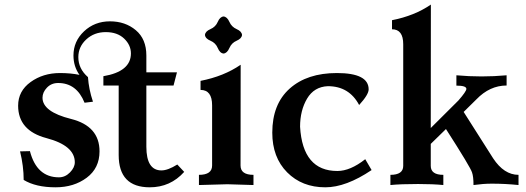

<svg xmlns="http://www.w3.org/2000/svg" viewBox="-20 -797 2267 827"><path d="M625 9.8Q491.2 9.8 491.2 -129.4V-428.7H425.3V-468.8Q543.9 -488.8 543.9 -566.9Q543.9 -603 514.6 -630.9Q485.4 -658.7 435.5 -658.7Q385.7 -658.7 351.6 -627.2Q317.4 -595.7 317.4 -550.8Q317.4 -501 358.9 -464.8Q362.3 -413.1 380.4 -358.9L344.2 -354.5Q310.1 -439.5 230.5 -439.5Q201.2 -439.5 182.1 -419.4Q163.1 -399.4 163.1 -376Q163.1 -315.4 285.9 -284.7Q408.7 -253.9 408.7 -145Q408.7 -72.8 353.5 -31.5Q298.3 9.8 219.2 9.8Q134.3 9.8 82 -22Q82 -81.1 66.4 -145L108.9 -146Q138.2 -33.2 233.9 -33.2Q260.7 -33.2 281.5 -54.4Q302.2 -75.7 302.2 -98.1Q302.2 -169.9 180.2 -202.1Q58.1 -234.4 58.1 -341.8Q58.1 -404.8 111.8 -443.6Q165.5 -482.4 238.3 -482.4Q283.7 -482.4 322.3 -474.6Q296.4 -510.7 296.4 -558.1Q296.4 -619.1 342 -662.1Q387.7 -705.1 453.6 -705.1Q519.5 -705.1 564.9 -667Q610.4 -628.9 610.4 -558.1V-485.4H742.2L727.5 -428.7H610.4V-165Q610.4 -63 675.3 -63Q703.1 -63 743.7 -88.4L773.4 -56.6Q713.9 9.8 625 9.8Z M942.9 -566.4Q927.2 -567.9 918 -590.1Q908.7 -612.3 886.5 -621.6Q864.3 -630.9 862.8 -646.5Q864.3 -662.1 886.5 -671.6Q908.7 -681.2 918 -702.9Q927.2 -724.6 942.9 -726.1Q958.5 -724.6 968 -702.9Q977.5 -681.2 999.3 -671.6Q1021 -662.1 1022.5 -646.5Q1021 -630.9 999.3 -621.6Q977.5 -612.3 968 -590.1Q958.5 -567.9 942.9 -566.4ZM1071.8 0 959.5 -3.4 836.9 0V-43.9Q893.6 -43.9 893.6 -84V-343.3Q893.6 -409.7 843.8 -409.7V-448.7Q944.3 -468.3 1016.6 -518.1Q1016.1 -408.7 1016.1 -84Q1016.1 -43.9 1071.8 -43.9Z M1381.3 9.8Q1280.8 9.8 1216.8 -54.7Q1152.8 -119.1 1152.8 -225.6Q1152.8 -348.6 1227.8 -415.5Q1302.7 -482.4 1431.2 -482.4Q1567.9 -482.4 1567.9 -412.1Q1567.9 -389.6 1526.9 -344.7Q1483.9 -425.8 1392.1 -425.8Q1333 -423.3 1302.7 -372.3Q1272.5 -321.3 1272.5 -251Q1283.7 -60.5 1433.1 -60.5Q1488.8 -60.5 1553.2 -111.3L1580.6 -64.5Q1470.2 9.8 1381.3 9.8Z M2213.4 0Q2156.2 -5.9 2098.1 -5.9Q2062 -5.9 2019.5 0Q2019.5 -36.6 2013.2 -54.2Q2007.3 -75.2 1900.9 -241.2L1835.4 -177.2V-82.5Q1835.4 -43.9 1889.6 -43.9V0Q1845.2 -4.4 1780.8 -4.4Q1705.1 -4.4 1661.6 0V-43.9Q1716.8 -43.9 1716.8 -82.5V-606.4Q1716.8 -670.9 1668.5 -670.9V-710Q1765.6 -729 1835.9 -777.3Q1835.4 -671.4 1835.4 -245.6L1954.6 -364.3Q1988.8 -403.3 1988.8 -414.1Q1988.8 -428.2 1945.8 -428.2V-472.7Q2000 -467.8 2054.2 -467.8Q2107.9 -467.8 2162.1 -472.7V-428.7Q2089.4 -428.7 2031.7 -368.7L1977.1 -314.9L2104 -115.2Q2150.9 -43.9 2213.4 -43.9Z"/></svg>

Font: Kelvinch
Style: Bold
Weight: 700
Designer: Paul James Miller
Foundry: High-Logic / Made with FontCreator
Version: Version 3.501;March 28, 2021;FontCreator 13.0.0.2683 64-bit